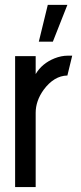

<svg xmlns="http://www.w3.org/2000/svg" viewBox="-20 -755 326 775"><path d="M136.7 -586.9 172.9 -735.4H252L193.4 -586.9ZM41 0V-528.3H124V-456.1Q149.4 -499 200.2 -519.5Q227.5 -530.3 253.9 -530.3H271.5L252 -450.2Q198.2 -449.2 156.2 -392.6Q124 -347.7 124 -299.8V0Z"/></svg>

Font: Post No Bills Colombo
Style: SemiBold
Weight: 700
Designer: Kosala Senevirathne, Siva Puranthara, Lasantha Premarathna, Tharique Azeez
Foundry: Mooniak
Version: Version 1.220 ; ttfautohint (v1.5)